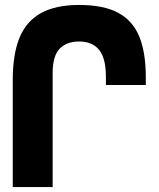

<svg xmlns="http://www.w3.org/2000/svg" viewBox="-20 -755 640 775"><path d="M300 -735Q397.5 -735 456.2 -703.8Q515 -672.5 541.8 -608.5Q568.5 -544.5 568.5 -442.5V-412H407.5V-444.5Q407.5 -520.5 379.8 -554Q352 -587.5 300 -587.5Q248 -587.5 220.2 -557.8Q192.5 -528 192.5 -460.5V0H31.5V-432.5Q31.5 -535 58.2 -601.5Q85 -668 144.2 -701.5Q203.5 -735 300 -735Z"/></svg>

Font: JuliaMono Black
Style: Regular
Weight: 900
Monospace: yes
Designer: cormullion
Foundry: corm
Version: Version 0.054; ttfautohint (v1.8.4)